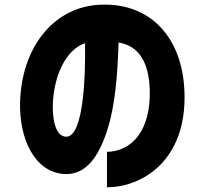

<svg xmlns="http://www.w3.org/2000/svg" viewBox="-20 -726 870 813"><path d="M433 -83V67C579 67 773 -44 761 -339C752 -573 610 -723 388 -705C200 -688 71 -519 65 -293C61 -143 124 6 256 11C341 14 395 -57 432 -168C470 -283 478 -421 482 -546C573 -531 610 -456 614 -348C620 -176 540 -85 433 -83ZM204 -293C210 -404 257 -515 340 -543C342 -439 339 -144 259 -147C209 -150 201 -239 204 -293Z"/></svg>

Font: コーポレート・ロゴ ver3 Bold
Style: Regular
Weight: 700
Designer: [KANA_main] LOGOTYPE.JP [Source Han Sans] Ryoko NISHIZUKA 西塚涼子 (kana, bopomofo & ideographs); Paul D. Hunt (Latin, Greek
Version: Version 12.001;FEAKit 1.0